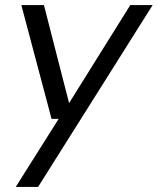

<svg xmlns="http://www.w3.org/2000/svg" viewBox="-20 -516 621 756"><path d="M42 220 211 -48H183L64 -496H153L252 -110L493 -496H581L130 220Z"/></svg>

Font: DM Sans 24pt
Style: Italic
Weight: 400
Italic angle: -10°
Designer: Colophon Foundry, Jonny Pinhorn
Foundry: Colophon Foundry
Version: Version 4.004;gftools[0.9.30]